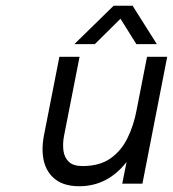

<svg xmlns="http://www.w3.org/2000/svg" viewBox="-20 -637 600 666"><path d="M255 9Q203 9 172.5 -14.5Q142 -38 132.5 -77Q123 -116 132 -165L186 -440H256L202 -165Q197 -139 200 -115Q203 -91 218.5 -76Q234 -61 266 -61Q325 -61 362.5 -87Q400 -113 422 -157.5Q444 -202 454 -256L490 -440H560L474 0H404L419 -75Q386 -33 345 -12Q304 9 255 9ZM238 -484 374 -617H440L524 -484H453L391 -583H409L309 -484Z"/></svg>

Font: Teachers
Style: Italic
Weight: 400
Italic angle: -11°
Designer: Alfredo Marco Pradil, Chank Diesel
Version: Version 1.001